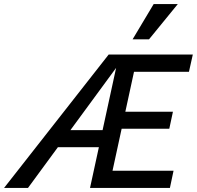

<svg xmlns="http://www.w3.org/2000/svg" viewBox="-57 -927 971 947"><path d="M-37 0 479 -658H564L81 0ZM169 -201 216 -285H519L501 -201ZM472 -292 491 -376H796L778 -292ZM387 0 530 -658H894L875 -573H604L498 -85H799L781 0ZM597 -733 701 -907H820L678 -733Z"/></svg>

Font: Ysabeau Infant SemiBold
Style: Italic
Weight: 600
Italic angle: -12°
Designer: Christian Thalmann (Catharsis Fonts)
Version: Version 2.002; featfreeze: ss01,ss02,lnum